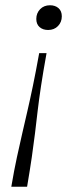

<svg xmlns="http://www.w3.org/2000/svg" viewBox="-20 -517 301 730"><path d="M170 -497Q190 -497 202.5 -486Q215 -475 215 -455Q215 -433 200.5 -418Q186 -403 163 -403Q143 -403 130.5 -414Q118 -425 118 -445Q118 -467 132.5 -482Q147 -497 170 -497ZM129 -315H157Q144 -243 136 -190Q128 -137 123 -94Q118 -51 113 -9.5Q108 32 101 80Q94 128 83 193H23Q34 128 44.5 80Q55 32 64.5 -9.5Q74 -51 84 -94Q94 -137 105 -190Q116 -243 129 -315Z"/></svg>

Font: Inria Serif Light
Style: Italic
Weight: 300
Italic angle: -10°
Designer: Black Foundry Team
Foundry: Black Foundry
Version: Version 1.000; ttfautohint (v1.8.3)